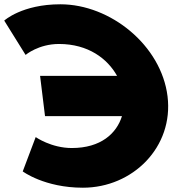

<svg xmlns="http://www.w3.org/2000/svg" viewBox="-58 -860 907 895"><path d="M276.6 -170C412.9 -170 485.6 -238.6 510.5 -318.5H151.9L128.8 -506.5H487.6C443.2 -586.2 353.6 -655 217.1 -655C121.1 -655 61.3 -604 61.3 -604L-38.3 -764C-38.3 -764 44.4 -840 223.4 -840C457.4 -840 693.9 -648 723 -411C752 -175 561.3 15 328.3 15C149.3 15 48 -61 48 -61L108.4 -221C108.4 -221 180.6 -170 276.6 -170Z"/></svg>

Font: Hussar
Style: BdOpOblOne
Weight: 700
Foundry: Cannot Into Space Fonts
Version: Version 2.00